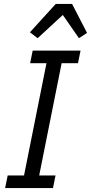

<svg xmlns="http://www.w3.org/2000/svg" viewBox="-20 -955 462 975"><path d="M6 0 19 -64H102L216 -634H133L146 -698H389L376 -634H293L179 -64H262L249 0ZM346 -935 422 -788 381 -761 299 -879 171 -761 132 -791 263 -935Z"/></svg>

Font: IBM Plex Sans Condensed
Style: Italic
Weight: 400
Width: 3
Italic angle: -11°
Designer: Mike Abbink, Paul van der Laan, Pieter van Rosmalen
Foundry: Bold Monday
Version: Version 1.3